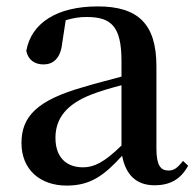

<svg xmlns="http://www.w3.org/2000/svg" viewBox="-20 -563 613 599"><path d="M462 15C511 15 544 -4 567 -46L551 -61C533 -38 522 -31 506 -31C481 -31 468 -47 468 -100V-356C468 -488 411 -543 285 -543C156 -543 77 -490 62 -404C68 -376 88 -362 116 -362C145 -362 169 -380 174 -428L185 -500C208 -507 229 -510 250 -510C328 -510 359 -480 359 -372V-324C318 -313 275 -302 239 -291C95 -250 47 -199 47 -117C47 -33 106 16 188 16C263 16 305 -16 361 -77C372 -19 404 15 462 15ZM359 -109C304 -55 272 -41 239 -41C188 -41 153 -71 153 -133C153 -194 188 -238 265 -268C290 -278 324 -288 359 -297Z"/></svg>

Font: Noto Serif CJK KR SemiBold
Style: Regular
Weight: 600
Designer: Ryoko NISHIZUKA 西塚涼子 (kana & ideographs); Frank Grießhammer (Latin, Greek & Cyrillic); Wenlong ZHANG 张文龙 (bopomofo); San
Foundry: Adobe
Version: Version 2.001;hotconv 1.1.0;makeotfexe 2.6.0